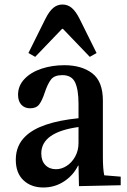

<svg xmlns="http://www.w3.org/2000/svg" viewBox="-20 -821 561 851"><path d="M94 -218Q159 -280 328 -297V-361Q328 -423 313 -455.5Q298 -488 256 -488Q221 -488 206 -468.5Q191 -449 178 -410Q167 -376 154 -358.5Q141 -341 114 -341Q89 -341 74.5 -357Q60 -373 60 -401Q60 -441 88.5 -471Q117 -501 164 -516.5Q211 -532 265 -532Q342 -532 389 -496Q436 -460 436 -375V-126Q436 -73 442 -44L515 -38V0L330 4L328 -87H326Q305 -44 264 -17Q223 10 172 10Q118 10 84 -22Q50 -54 50 -113Q50 -177 94 -218ZM228 -71Q253 -71 276 -86Q299 -101 313.5 -127.5Q328 -154 328 -187V-258Q163 -235 163 -141Q163 -108 181 -89.5Q199 -71 228 -71ZM257 -801Q280 -801 298 -786Q316 -771 333 -737L408 -586L378 -569L259 -693H255L136 -569L106 -586L181 -737Q198 -771 216 -786Q234 -801 257 -801Z"/></svg>

Font: Minipax
Style: Bold
Weight: 500
Designer: Raphaël Ronot, Igor Stepanchenko (Cyrillic)
Foundry: steppetype
Version: Version 1.002